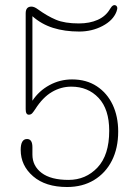

<svg xmlns="http://www.w3.org/2000/svg" viewBox="-20 -740 533 770"><path d="M63 -139Q63 -182.5 88.5 -182.5Q110 -182.5 110 -149.5V-120Q110 -74.5 147 -46.5Q184 -18.5 255 -18.5Q324 -18.5 371 -68.2Q418 -118 418 -215.5Q418 -302 375.5 -347.2Q333 -392.5 266 -392.5Q224.5 -392.5 188 -371Q151.5 -349.5 121.5 -302.5Q115 -292.5 109.5 -286.2Q104 -280 95.5 -280Q83 -280 83 -302V-686.5Q83 -713.5 106 -713.5Q117.5 -713.5 131.5 -703Q169.5 -675.5 204.5 -660.8Q239.5 -646 296.5 -646Q339.5 -646 372 -660.5Q404.5 -675 421.5 -704.5Q433.5 -725 445.5 -717.5Q448.5 -716 450 -710.5Q451.5 -705 447 -693Q433.5 -658 391.2 -635.8Q349 -613.5 297.5 -613.5Q239.5 -613.5 192.8 -628.2Q146 -643 110 -675V-336Q136 -375.5 178.2 -398.5Q220.5 -421.5 269 -421.5Q326.5 -421.5 368 -394.2Q409.5 -367 431.8 -320Q454 -273 454 -212.5Q454 -146 428.8 -96Q403.5 -46 357.2 -18Q311 10 249 10Q162.5 10 112.8 -33Q63 -76 63 -139Z"/></svg>

Font: Fraunces 72pt SuperSoft Thin
Style: Regular
Weight: 100
Version: Version 1.000;[b76b70a41]